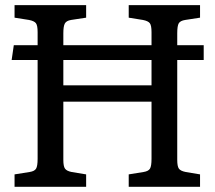

<svg xmlns="http://www.w3.org/2000/svg" viewBox="-20 -720 827 740"><path d="M36.1 0V-47.9L94.2 -57.1Q113.3 -60.1 119.1 -70.1Q125 -80.1 125 -107.9V-488.8H24.9L33.2 -545.9H125V-596.2Q125 -622.1 118.4 -630.6Q111.8 -639.2 91.8 -643.1L36.1 -651.9V-700.2H312V-651.9L253.9 -643.1Q235.8 -640.1 230 -629.6Q224.1 -619.1 224.1 -591.8V-545.9H564V-596.2Q564 -622.1 557.4 -630.6Q550.8 -639.2 530.8 -643.1L476.1 -651.9V-700.2H751V-651.9L693.8 -643.1Q674.8 -640.1 668.9 -630.1Q663.1 -620.1 663.1 -591.8V-545.9H765.1V-488.8H663.1V-104Q663.1 -79.1 669.4 -70.1Q675.8 -61 695.8 -57.1L751 -47.9V0H476.1V-47.9L533.2 -57.1Q552.2 -60.1 558.1 -70.1Q564 -80.1 564 -107.9V-328.1H224.1V-104Q224.1 -79.1 230.5 -70.1Q236.8 -61 255.9 -57.1L312 -47.9V0ZM224.1 -391.1H564V-488.8H224.1Z"/></svg>

Font: Literata
Style: Regular
Weight: 400
Designer: Latin by Veronika Burian and Jose Scaglione. Greek by Irene Vlachou. Cyrillic by Vera Evstafieva.
Foundry: TypeTogether
Version: Version 3.002